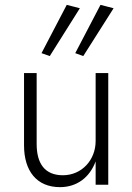

<svg xmlns="http://www.w3.org/2000/svg" viewBox="-20 -761 545 791"><path d="M185 -530 309 -727 255 -741 151 -542ZM323 -530 448 -727 394 -741 290 -542ZM131 -168V-460H79V-162C79 -57 131 10 227 10C296 10 349 -29 374 -96V0H426V-460H374V-180C374 -102 317 -39 239 -39C164 -39 131 -88 131 -168Z"/></svg>

Font: Jost Light
Style: Regular
Weight: 300
Version: Version 3.710